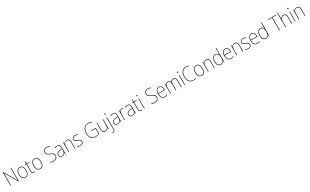

<svg xmlns="http://www.w3.org/2000/svg" viewBox="786 -4690 14307 8861"><g transform="rotate(-30 7939.5 -259.5)"><path d="M533 0V-714H507V-200C507 -160 507 -107 508 -58H506L118 -714H94V0H120V-519C120 -573 120 -612 119 -658H121L510 0Z M1084 -264C1084 -423 1028 -538 886 -538C754 -538 681 -436 681 -265C681 -97 749 10 883 10C1020 10 1084 -97 1084 -264ZM708 -265C708 -421 769 -513 886 -513C1011 -513 1057 -408 1057 -264C1057 -110 1004 -15 883 -15C764 -15 708 -112 708 -265Z M1327 -15C1266 -15 1249 -55 1249 -130V-503H1394V-528H1249V-658H1228L1221 -528L1153 -524V-503H1223V-130C1223 -42 1246 10 1327 10C1356 10 1375 5 1394 -2V-27C1376 -20 1354 -15 1327 -15Z M1875 -264C1875 -423 1819 -538 1677 -538C1545 -538 1472 -436 1472 -265C1472 -97 1540 10 1674 10C1811 10 1875 -97 1875 -264ZM1499 -265C1499 -421 1560 -513 1677 -513C1802 -513 1848 -408 1848 -264C1848 -110 1795 -15 1674 -15C1555 -15 1499 -112 1499 -265Z M2601 -182C2601 -298 2527 -332 2413 -375C2323 -409 2249 -441 2249 -546C2249 -648 2326 -699 2427 -699C2471 -699 2521 -692 2575 -668L2586 -690C2539 -712 2485 -724 2429 -724C2311 -724 2222 -664 2222 -544C2222 -427 2299 -391 2400 -353C2510 -311 2574 -280 2574 -182C2574 -71 2495 -15 2387 -15C2320 -15 2261 -29 2215 -47V-18C2260 -2 2313 10 2385 10C2509 10 2601 -54 2601 -182Z M2883 -537C2833 -537 2784 -523 2739 -501L2749 -476C2798 -502 2841 -512 2883 -512C2967 -512 3005 -467 3005 -347V-301L2917 -295C2778 -285 2695 -234 2695 -129C2695 -49 2742 10 2840 10C2937 10 2982 -42 3004 -99H3006L3009 0H3031V-353C3031 -483 2983 -537 2883 -537ZM2918 -271 3005 -277V-220C3004 -98 2955 -14 2840 -14C2765 -14 2723 -57 2723 -129C2723 -220 2796 -263 2918 -271Z M3387 -538C3287 -538 3237 -477 3218 -416H3216L3213 -528H3192V0H3218V-305C3218 -446 3289 -513 3387 -513C3468 -513 3517 -465 3517 -352V0H3543V-357C3543 -481 3486 -538 3387 -538Z M3984 -130C3984 -226 3909 -251 3829 -284C3754 -315 3698 -334 3698 -407C3698 -477 3752 -513 3837 -513C3882 -513 3932 -502 3963 -484L3975 -509C3939 -526 3891 -538 3837 -538C3732 -538 3672 -485 3672 -407C3672 -317 3738 -292 3821 -259C3899 -229 3957 -206 3957 -131C3957 -59 3913 -15 3811 -15C3756 -15 3704 -29 3660 -53V-23C3692 -7 3747 10 3811 10C3927 10 3984 -44 3984 -130Z M4602 -350V-325H4809V-46C4763 -27 4704 -15 4639 -15C4453 -15 4346 -130 4346 -355C4346 -555 4453 -700 4643 -700C4699 -700 4755 -690 4814 -657L4827 -681C4769 -713 4709 -725 4644 -725C4437 -725 4320 -569 4320 -355C4320 -129 4426 10 4637 10C4704 10 4776 -4 4835 -32V-350Z M5335 -528H5309V-227C5309 -82 5241 -15 5141 -15C5057 -15 5010 -65 5010 -179V-528H4984V-174C4984 -53 5037 10 5140 10C5242 10 5290 -51 5310 -111H5312L5315 0H5335Z M5493 -690C5493 -673 5499 -658 5518 -658C5539 -658 5545 -672 5545 -690C5545 -706 5540 -722 5518 -722C5498 -722 5493 -706 5493 -690ZM5437 241C5488 241 5530 206 5530 122V-528H5504V116C5504 180 5483 215 5437 215C5420 215 5403 213 5388 206V232C5400 237 5416 241 5437 241Z M5848 -537C5798 -537 5749 -523 5704 -501L5714 -476C5763 -502 5806 -512 5848 -512C5932 -512 5970 -467 5970 -347V-301L5882 -295C5743 -285 5660 -234 5660 -129C5660 -49 5707 10 5805 10C5902 10 5947 -42 5969 -99H5971L5974 0H5996V-353C5996 -483 5948 -537 5848 -537ZM5883 -271 5970 -277V-220C5969 -98 5920 -14 5805 -14C5730 -14 5688 -57 5688 -129C5688 -220 5761 -263 5883 -271Z M6326 -536C6248 -536 6203 -478 6185 -420H6183L6180 -528H6158V0H6184V-290C6184 -410 6229 -510 6326 -510C6350 -510 6369 -507 6387 -501L6394 -525C6374 -532 6351 -536 6326 -536Z M6623 -537C6573 -537 6524 -523 6479 -501L6489 -476C6538 -502 6581 -512 6623 -512C6707 -512 6745 -467 6745 -347V-301L6657 -295C6518 -285 6435 -234 6435 -129C6435 -49 6482 10 6580 10C6677 10 6722 -42 6744 -99H6746L6749 0H6771V-353C6771 -483 6723 -537 6623 -537ZM6658 -271 6745 -277V-220C6744 -98 6695 -14 6580 -14C6505 -14 6463 -57 6463 -129C6463 -220 6536 -263 6658 -271Z M7037 -15C6976 -15 6959 -55 6959 -130V-503H7104V-528H6959V-658H6938L6931 -528L6863 -524V-503H6933V-130C6933 -42 6956 10 7037 10C7066 10 7085 5 7104 -2V-27C7086 -20 7064 -15 7037 -15Z M7227 -722C7207 -722 7201 -706 7201 -690C7201 -673 7207 -658 7226 -658C7247 -658 7253 -672 7253 -690C7253 -706 7249 -722 7227 -722ZM7239 -528H7213V0H7239Z M7995 -182C7995 -298 7921 -332 7807 -375C7717 -409 7643 -441 7643 -546C7643 -648 7720 -699 7821 -699C7865 -699 7915 -692 7969 -668L7980 -690C7933 -712 7879 -724 7823 -724C7705 -724 7616 -664 7616 -544C7616 -427 7693 -391 7794 -353C7904 -311 7968 -280 7968 -182C7968 -71 7889 -15 7781 -15C7714 -15 7655 -29 7609 -47V-18C7654 -2 7707 10 7779 10C7903 10 7995 -54 7995 -182Z M8298 -538C8164 -538 8100 -416 8100 -261C8100 -100 8164 10 8311 10C8367 10 8410 -1 8452 -23V-51C8400 -24 8364 -15 8311 -15C8189 -15 8125 -105 8126 -269H8471V-295C8471 -427 8422 -538 8298 -538ZM8298 -513C8400 -513 8446 -420 8445 -293H8127C8137 -438 8202 -513 8298 -513Z M9072 -538C8988 -538 8939 -493 8916 -430H8914C8900 -495 8856 -538 8784 -538C8692 -538 8654 -478 8635 -431H8633L8629 -528H8609V0H8635V-329C8635 -445 8697 -513 8784 -513C8848 -513 8898 -471 8898 -358V0H8924V-331C8924 -454 8985 -513 9072 -513C9136 -513 9185 -470 9185 -364V0H9211V-366C9211 -484 9154 -538 9072 -538Z M9388 -722C9368 -722 9362 -706 9362 -690C9362 -673 9368 -658 9387 -658C9408 -658 9414 -672 9414 -690C9414 -706 9410 -722 9388 -722ZM9400 -528H9374V0H9400Z M9846 -699C9891 -699 9939 -692 9987 -666L9998 -690C9950 -713 9901 -724 9846 -724C9649 -724 9545 -561 9545 -359C9545 -136 9649 10 9835 10C9899 10 9952 -3 9989 -19V-44C9951 -28 9901 -15 9835 -15C9664 -15 9572 -153 9572 -359C9572 -545 9664 -699 9846 -699Z M10483 -264C10483 -423 10427 -538 10285 -538C10153 -538 10080 -436 10080 -265C10080 -97 10148 10 10282 10C10419 10 10483 -97 10483 -264ZM10107 -265C10107 -421 10168 -513 10285 -513C10410 -513 10456 -408 10456 -264C10456 -110 10403 -15 10282 -15C10163 -15 10107 -112 10107 -265Z M10816 -538C10716 -538 10666 -477 10647 -416H10645L10642 -528H10621V0H10647V-305C10647 -446 10718 -513 10816 -513C10897 -513 10946 -465 10946 -352V0H10972V-357C10972 -481 10915 -538 10816 -538Z M11302 10C11398 10 11448 -48 11468 -110H11470L11472 0H11494V-760H11468V-526C11468 -491 11468 -457 11470 -420H11468C11450 -482 11397 -538 11308 -538C11178 -538 11105 -438 11105 -255C11105 -83 11169 10 11302 10ZM11302 -15C11185 -15 11132 -98 11132 -255C11132 -426 11195 -513 11309 -513C11413 -513 11468 -428 11468 -284V-248C11468 -103 11418 -15 11302 -15Z M11829 -538C11695 -538 11631 -416 11631 -261C11631 -100 11695 10 11842 10C11898 10 11941 -1 11983 -23V-51C11931 -24 11895 -15 11842 -15C11720 -15 11656 -105 11657 -269H12002V-295C12002 -427 11953 -538 11829 -538ZM11829 -513C11931 -513 11977 -420 11976 -293H11658C11668 -438 11733 -513 11829 -513Z M12335 -538C12235 -538 12185 -477 12166 -416H12164L12161 -528H12140V0H12166V-305C12166 -446 12237 -513 12335 -513C12416 -513 12465 -465 12465 -352V0H12491V-357C12491 -481 12434 -538 12335 -538Z M12932 -130C12932 -226 12857 -251 12777 -284C12702 -315 12646 -334 12646 -407C12646 -477 12700 -513 12785 -513C12830 -513 12880 -502 12911 -484L12923 -509C12887 -526 12839 -538 12785 -538C12680 -538 12620 -485 12620 -407C12620 -317 12686 -292 12769 -259C12847 -229 12905 -206 12905 -131C12905 -59 12861 -15 12759 -15C12704 -15 12652 -29 12608 -53V-23C12640 -7 12695 10 12759 10C12875 10 12932 -44 12932 -130Z M13227 -538C13093 -538 13029 -416 13029 -261C13029 -100 13093 10 13240 10C13296 10 13339 -1 13381 -23V-51C13329 -24 13293 -15 13240 -15C13118 -15 13054 -105 13055 -269H13400V-295C13400 -427 13351 -538 13227 -538ZM13227 -513C13329 -513 13375 -420 13374 -293H13056C13066 -438 13131 -513 13227 -513Z M13706 10C13802 10 13852 -48 13872 -110H13874L13876 0H13898V-760H13872V-526C13872 -491 13872 -457 13874 -420H13872C13854 -482 13801 -538 13712 -538C13582 -538 13509 -438 13509 -255C13509 -83 13573 10 13706 10ZM13706 -15C13589 -15 13536 -98 13536 -255C13536 -426 13599 -513 13713 -513C13817 -513 13872 -428 13872 -284V-248C13872 -103 13822 -15 13706 -15Z M14448 0V-689H14653V-714H14218V-689H14422V0Z M14766 -495V-760H14740V0H14766V-301C14766 -446 14838 -513 14934 -513C15015 -513 15065 -466 15065 -351V0H15091V-353C15091 -478 15034 -538 14935 -538C14836 -538 14785 -478 14766 -420H14764C14765 -446 14766 -464 14766 -495Z M15269 -722C15249 -722 15243 -706 15243 -690C15243 -673 15249 -658 15268 -658C15289 -658 15295 -672 15295 -690C15295 -706 15291 -722 15269 -722ZM15281 -528H15255V0H15281Z M15644 -538C15544 -538 15494 -477 15475 -416H15473L15470 -528H15449V0H15475V-305C15475 -446 15546 -513 15644 -513C15725 -513 15774 -465 15774 -352V0H15800V-357C15800 -481 15743 -538 15644 -538Z"/></g></svg>

Font: Noto Sans Gujarati SemiCondensed Thin
Style: Regular
Weight: 100
Width: 4
Designer: Jelle Bosma - Monotype Design Team, Universal Thirst
Foundry: Monotype Imaging Inc.
Version: Version 2.106